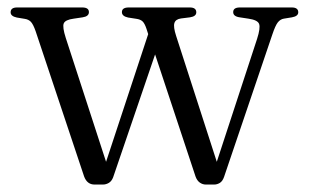

<svg xmlns="http://www.w3.org/2000/svg" viewBox="-20 -487 828 515"><path d="M256 8H233.5Q213.5 8 205.5 -14L75.5 -403.5Q69 -422 62.8 -428.5Q56.5 -435 46 -436.5L25 -440Q8.5 -443.5 8.5 -454Q8.5 -467 26 -467H200.5Q218.5 -467 218.5 -454.5Q218.5 -443 201.5 -440.5L178 -437Q155 -434 151 -424.2Q147 -414.5 156.5 -385L264.5 -53L377.5 -395.5L373 -409.5Q368 -424.5 362.2 -429.8Q356.5 -435 346 -436.5L323.5 -440Q307 -443.5 307 -454.5Q307 -467 325.5 -467H489Q506.5 -467 506.5 -454Q506.5 -443 489.5 -440.5L465.5 -437.5Q451 -435.5 447.8 -425.2Q444.5 -415 452.5 -390.5L561.5 -53L669.5 -382.5Q679 -412 675 -422.8Q671 -433.5 646 -437L623 -440.5Q605.5 -443 605.5 -454.5Q605.5 -467 623.5 -467H762.5Q780 -467 780 -454Q780 -443.5 763 -440.5L741.5 -437Q732 -435.5 725.2 -427Q718.5 -418.5 710.5 -394.5L581 -12.5Q577 -1 569.8 3.5Q562.5 8 554.5 8H532Q523.5 8 516 2.8Q508.5 -2.5 504.5 -13.5L396 -341L283.5 -11.5Q279.5 -1 272 3.5Q264.5 8 256 8Z"/></svg>

Font: Fraunces 9pt S000 Light
Style: Regular
Weight: 300
Version: Version 1.000; ttfautohint (v1.8.3)